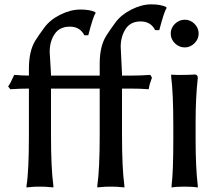

<svg xmlns="http://www.w3.org/2000/svg" viewBox="-20 -835 1010 866"><path d="M16.6 -445.3Q24.4 -453.1 43 -495.1L43.9 -497.1H47.9Q78.1 -494.1 110.4 -494.1V-525.4Q110.4 -605.5 139.6 -652.3Q154.3 -675.8 180.2 -710.9Q206.1 -746.1 252.4 -769Q298.8 -792 342.3 -792Q385.7 -792 410.2 -780.3V-773.4Q401.4 -764.6 378.9 -678.7L377.9 -675.8H360.4Q340.8 -714.8 294.9 -714.8Q249 -714.8 226.6 -681.6Q204.1 -648.4 204.1 -600.6L210 -502V-494.1H429.7V-547.9Q429.7 -627.9 460 -674.8Q474.6 -698.2 500.5 -733.4Q526.4 -768.6 572.8 -792Q619.1 -815.4 662.6 -815.4Q706.1 -815.4 730.5 -802.7V-795.9Q721.7 -787.1 699.2 -702.1L698.2 -699.2H679.7Q660.2 -738.3 614.3 -738.3Q568.4 -738.3 546.4 -704.1Q524.4 -669.9 524.4 -624L530.3 -502V-494.1H575.2Q614.3 -494.1 656.2 -497.1H658.2L665 -485.4V-483.4Q653.3 -453.1 651.4 -435.5L650.4 -432.6H647.5Q614.3 -435.5 565.4 -435.5H530.3V-226.6Q530.3 -76.2 541 2V10.7L536.1 9.8L522.5 8.8Q508.8 6.8 479.5 6.8Q450.2 6.8 436.5 8.8L423.8 9.8L418.9 10.7V2Q429.7 -70.3 429.7 -226.6V-435.5H210V-226.6Q210 -76.2 220.7 2V10.7L215.8 9.8L202.1 8.8Q188.5 6.8 159.2 6.8Q129.9 6.8 117.2 8.8L105.5 9.8L99.6 10.7V2Q110.4 -61.5 110.4 -226.6V-435.5Q73.2 -435.5 28.3 -432.6H26.4ZM750 -683.6Q750 -709 769 -727.5Q788.1 -746.1 813.5 -746.1Q838.9 -746.1 857.4 -727.5Q876 -709 876 -683.6Q876 -658.2 856.9 -639.6Q837.9 -621.1 813.5 -621.1Q788.1 -621.1 769 -639.6Q750 -658.2 750 -683.6ZM752 -489.3V-498H755.9Q763.7 -497.1 776.4 -497.1H800.8Q837.9 -497.1 858.4 -499Q872.1 -499 872.1 -483.4Q862.3 -395.5 862.3 -286.1V-204.1Q862.3 -79.1 872.1 2.9V10.7Q852.5 6.8 811.5 6.8Q773.4 6.8 753.9 10.7V2Q761.7 -59.6 761.7 -204.1V-266.6Q761.7 -415 752 -489.3Z"/></svg>

Font: GenEi LateMin P v2
Style: Medium
Weight: 500
Designer: o_tamon (Modified)
Foundry: o_tamon / Adobe Systems Incorporated / FONT 910 / Philipp H. Poll
Version: Version 2.1;Original Version 1.004